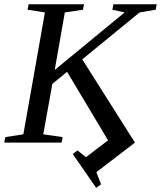

<svg xmlns="http://www.w3.org/2000/svg" viewBox="-32 -675 762 909"><path d="M710 -654.8 705.1 -628.9 628.9 -616.2 357.4 -394 606.9 0 424.3 140.1 446.3 197.3 423.3 214.4 312.5 54.2 335 37.1 375 69.3 479.5 -10.7 285.6 -335 215.8 -277.8 172.9 -39.1 264.6 -25.9 259.8 0H-11.7L-6.8 -25.9L78.6 -39.1L180.7 -616.2L98.6 -628.9L103.5 -654.8H365.7L360.8 -628.9L274.9 -616.2L227.1 -343.8L558.1 -616.2L500 -628.9L504.9 -654.8Z"/></svg>

Font: Tinos
Style: Italic
Weight: 400
Italic angle: -16.333°
Designer: Steve Matteson
Foundry: Monotype Imaging Inc.
Version: Version 1.32